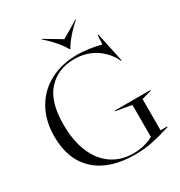

<svg xmlns="http://www.w3.org/2000/svg" viewBox="-214 -1072 1151 1231"><g transform="rotate(-30 361.0 -456.0)"><path d="M35 -343Q35 -461 84.5 -547.5Q134 -634 222 -680Q310 -726 424 -726Q501 -726 597 -702L601 -770H606L653 -552H648Q613 -625 546.5 -668Q480 -711 392 -711Q272 -711 198 -631Q124 -551 124 -382Q124 -260 161 -173.5Q198 -87 265.5 -42Q333 3 422 3Q465 3 504.5 -7.5Q544 -18 570 -33V-270L454 -290V-295H717V-290L645 -270V-39H694V-34Q616 -10 556 2.5Q496 15 427 15Q240 15 137.5 -78.5Q35 -172 35 -343ZM274 -927H279L403 -853L528 -927H533Q492 -892 458 -853Q424 -814 405 -780H400Q384 -811 351 -849.5Q318 -888 274 -927Z"/></g></svg>

Font: Nyght Serif Light
Style: Regular
Weight: 300
Designer: Maksym Kobuzan
Version: Version 0.410